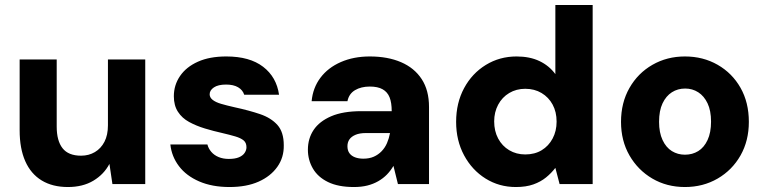

<svg xmlns="http://www.w3.org/2000/svg" viewBox="-20 -740 3082 772"><path d="M253 12Q191 12 147.5 -14.5Q104 -41 81.5 -92Q59 -143 59 -216V-501H208V-231Q208 -174 231.5 -144Q255 -114 306 -114Q337 -114 361.5 -128.5Q386 -143 400 -170Q414 -197 414 -236V-501H564V0H432L420 -81Q398 -39 355.5 -13.5Q313 12 253 12Z M903 12Q833 12 781 -10.5Q729 -33 699.5 -72Q670 -111 665 -159H814Q818 -143 829.5 -129.5Q841 -116 859 -108.5Q877 -101 900 -101Q925 -101 940.5 -107.5Q956 -114 963.5 -125Q971 -136 971 -148Q971 -166 959.5 -175.5Q948 -185 926 -191.5Q904 -198 874 -205Q838 -213 803.5 -223.5Q769 -234 740.5 -249.5Q712 -265 695.5 -290.5Q679 -316 679 -353Q679 -398 704 -434.5Q729 -471 776 -492Q823 -513 890 -513Q984 -513 1038 -471.5Q1092 -430 1102 -359H962Q956 -378 937.5 -389Q919 -400 889 -400Q857 -400 840 -388.5Q823 -377 823 -361Q823 -348 835 -338.5Q847 -329 869 -322.5Q891 -316 922 -309Q982 -296 1026 -281Q1070 -266 1095.5 -237.5Q1121 -209 1121 -156Q1122 -107 1095 -69Q1068 -31 1019.5 -9.5Q971 12 903 12Z M1403 12Q1340 12 1299 -8Q1258 -28 1238 -62.5Q1218 -97 1218 -138Q1218 -183 1241 -217.5Q1264 -252 1311.5 -272.5Q1359 -293 1433 -293H1555Q1555 -327 1546.5 -348.5Q1538 -370 1518.5 -381Q1499 -392 1467 -392Q1432 -392 1407.5 -377.5Q1383 -363 1377 -333H1233Q1238 -387 1268.5 -427.5Q1299 -468 1350.5 -490.5Q1402 -513 1467 -513Q1539 -513 1592.5 -490Q1646 -467 1675.5 -422Q1705 -377 1705 -310V0H1580L1562 -73Q1551 -54 1536 -38.5Q1521 -23 1501 -11.5Q1481 0 1457 6Q1433 12 1403 12ZM1441 -102Q1465 -102 1483 -110Q1501 -118 1514.5 -132Q1528 -146 1536 -164.5Q1544 -183 1548 -204V-205H1451Q1426 -205 1409.5 -198Q1393 -191 1385 -179.5Q1377 -168 1377 -152Q1377 -135 1385 -124Q1393 -113 1407.5 -107.5Q1422 -102 1441 -102Z M2054 12Q1987 12 1932.5 -22Q1878 -56 1846 -115.5Q1814 -175 1814 -250Q1814 -326 1846 -385.5Q1878 -445 1933.5 -479Q1989 -513 2057 -513Q2110 -513 2149 -494.5Q2188 -476 2213 -442V-720H2363V0H2230L2213 -65Q2197 -44 2175.5 -26.5Q2154 -9 2124.5 1.5Q2095 12 2054 12ZM2092 -119Q2130 -119 2158 -136Q2186 -153 2202 -183Q2218 -213 2218 -251Q2218 -290 2202 -319.5Q2186 -349 2157.5 -366Q2129 -383 2092 -383Q2056 -383 2027.5 -366Q1999 -349 1983 -319Q1967 -289 1967 -252Q1967 -213 1983 -183Q1999 -153 2027.5 -136Q2056 -119 2092 -119Z M2734 12Q2661 12 2603 -22Q2545 -56 2511 -115Q2477 -174 2477 -250Q2477 -327 2511 -386.5Q2545 -446 2603.5 -479.5Q2662 -513 2734 -513Q2807 -513 2865.5 -479.5Q2924 -446 2957.5 -387Q2991 -328 2991 -250Q2991 -174 2957.5 -115Q2924 -56 2865.5 -22Q2807 12 2734 12ZM2734 -118Q2764 -118 2787.5 -132.5Q2811 -147 2825 -177Q2839 -207 2839 -251Q2839 -295 2825 -324.5Q2811 -354 2787.5 -369Q2764 -384 2735 -384Q2705 -384 2681.5 -369Q2658 -354 2644 -324.5Q2630 -295 2630 -250Q2630 -207 2644 -177Q2658 -147 2681.5 -132.5Q2705 -118 2734 -118Z"/></svg>

Font: DM Sans 17pt Black
Style: Regular
Weight: 900
Version: Version 4.004;gftools[0.9.30]